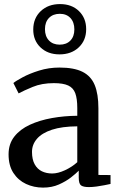

<svg xmlns="http://www.w3.org/2000/svg" viewBox="-20 -886 570 918"><path d="M186 11Q142 11 104.5 -6.5Q67 -24 44 -59.2Q21 -94.5 21 -148Q21 -198 48.5 -233Q76 -268 122.8 -289.5Q169.5 -311 228 -321.5Q286.5 -332 349.5 -332.5V-369.5Q349.5 -414 340 -440Q330.5 -466 306.2 -477.2Q282 -488.5 237.5 -488.5Q180 -488.5 136.5 -470.5Q93 -452.5 69 -439.5L44 -489Q55 -498.5 87.8 -516.2Q120.5 -534 166.8 -548.5Q213 -563 264.5 -563Q333.5 -563 374.2 -542.8Q415 -522.5 432.8 -479.5Q450.5 -436.5 450.5 -368V-49.5L508.5 -49V-6.5Q497.5 -4 479.5 -0.5Q461.5 3 441.8 5.8Q422 8.5 405 8.5Q378.5 8.5 367.5 0.5Q356.5 -7.5 356.5 -37V-70Q344 -57 319.8 -38Q295.5 -19 261.8 -4Q228 11 186 11ZM229.5 -56.5Q257 -56.5 290.5 -72Q324 -87.5 349.5 -110.5V-282Q276.5 -281.5 228.5 -265.8Q180.5 -250 156.8 -222.5Q133 -195 133 -160Q133 -123.5 145.8 -100.5Q158.5 -77.5 180.2 -67Q202 -56.5 229.5 -56.5ZM264.5 -626Q208.5 -626 173.5 -659.5Q138.5 -693 139 -746Q139.5 -799.5 175 -833Q210.5 -866.5 267 -866.5Q323 -866.5 357.5 -833Q392 -799.5 392 -746.5Q392 -693 356.5 -659.5Q321 -626 264.5 -626ZM265.5 -672.5Q297.5 -672.5 316.5 -692Q335.5 -711.5 335.5 -745.5Q335.5 -779.5 316.8 -799.8Q298 -820 266 -820Q233.5 -820 214.2 -800.2Q195 -780.5 195 -746.5Q195 -712.5 214 -692.5Q233 -672.5 265.5 -672.5Z"/></svg>

Font: Merriweather 28pt
Style: Regular
Weight: 400
Version: Version 2.100